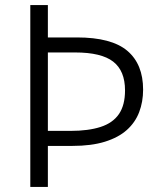

<svg xmlns="http://www.w3.org/2000/svg" viewBox="-20 -734 634 754"><path d="M542 -382Q542 -334 526.5 -293.5Q511 -253 478 -223.5Q445 -194 392 -177.5Q339 -161 264 -161H168V0H99V-714H168V-587H282Q418 -587 480 -534.5Q542 -482 542 -382ZM257 -220Q327 -220 375 -235.5Q423 -251 447 -286Q471 -321 471 -379Q471 -456 424.5 -492Q378 -528 275 -528H168V-220Z"/></svg>

Font: Noto Sans Syriac Eastern Light
Style: Regular
Weight: 300
Designer: Patrick Giasson and the Monotype Design Team
Foundry: Monotype Imaging Inc.
Version: Version 3.001